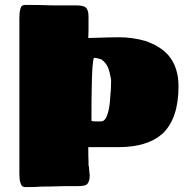

<svg xmlns="http://www.w3.org/2000/svg" viewBox="-20 -700 764 783"><path d="M63 44Q59 34 59 8V-626Q59 -651 63 -663Q66 -680 83 -680Q140 -680 196 -678H241H293Q317 -678 329 -670Q341 -660 341 -633V-625V-613V-600V-593V-578Q341 -558 340 -545L375 -546Q433 -548 468 -548Q520 -548 573 -533Q636 -511 668 -473Q708 -425 708 -348Q708 -217 643 -155Q581 -100 464 -100H340Q340 -56 341 -44V-25Q341 -24 342 -22.5Q343 -21 343 -18Q343 -10 344 -5L345 8Q346 11 346 15Q346 42 333 53Q323 59 298 59H245Q183 61 148 61Q130 63 83 63Q67 63 63 44ZM393 -205Q410 -205 420 -239Q428 -266 430 -310Q433 -333 433 -366V-375Q427 -408 423 -418Q415 -443 393 -458Q375 -464 363 -464Q363 -463 362 -460.5Q361 -458 360 -453Q356 -426 355 -383L354 -335Q353 -298 353 -208Q353 -208 354 -207Q355 -206 358 -206Q360 -205 370 -205Z"/></svg>

Font: Sigmar One
Style: Regular
Weight: 400
Designer: Vernon Adams
Foundry: Vernon Adams
Version: Version 2.000